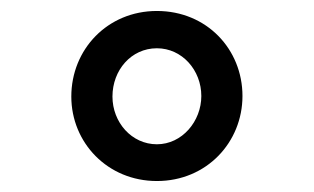

<svg xmlns="http://www.w3.org/2000/svg" viewBox="-20 -729 572 350"><path d="M266 -399C357 -399 422 -470 422 -554C422 -639 357 -709 266 -709C176 -709 110 -639 110 -553C110 -469 176 -399 266 -399ZM266 -466C220 -466 185 -506 185 -553C185 -601 219 -641 266 -641C312 -641 347 -601 347 -554C347 -508 312 -466 266 -466Z"/></svg>

Font: Lexend Peta
Style: Regular
Weight: 400
Designer: Bonnie Shaver-Troup, Thomas Jockin
Foundry: Lexend
Version: Version 1.007